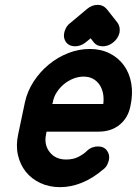

<svg xmlns="http://www.w3.org/2000/svg" viewBox="-20 -762 565 792"><path d="M339 -725Q359 -742 383 -742Q405 -742 420 -725L465 -668Q477 -651 473 -627Q467 -603 447 -587Q437 -579 426 -575Q415 -571 404 -571Q380 -571 367 -587L354 -604L333 -587Q323 -579 312 -575Q301 -571 290 -571Q266 -571 253 -587Q240 -605 245 -627Q247 -638 253.5 -649Q260 -660 271 -668ZM196 -333H406Q409 -356 405 -376.5Q401 -397 390.5 -412.5Q380 -428 363.5 -437Q347 -446 325 -446Q303 -446 282 -437.5Q261 -429 244 -415Q227 -401 214.5 -382Q202 -363 198 -341ZM337 -138Q348 -149 360 -153.5Q372 -158 384 -158Q409 -158 421.5 -140.5Q434 -123 429 -101Q427 -93 422.5 -83Q418 -73 408 -65Q364 -27 318.5 -8.5Q273 10 228 10Q183 10 146.5 -7Q110 -24 86.5 -53.5Q63 -83 54 -122.5Q45 -162 55 -208L83 -341Q93 -386 119 -426Q145 -466 181.5 -496Q218 -526 261.5 -543Q305 -560 350 -560Q396 -560 432 -542Q468 -524 491 -492.5Q514 -461 521.5 -418Q529 -375 518 -324Q508 -275 473 -247Q438 -219 387 -219H172L170 -208Q161 -165 185 -134.5Q209 -104 253 -104Q283 -104 304.5 -115.5Q326 -127 337 -138Z"/></svg>

Font: VDS
Style: Bold Italic
Weight: 700
Designer: artmaker
Foundry: artmaker
Version: Version 1.000 2009 initial release